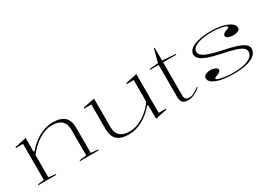

<svg xmlns="http://www.w3.org/2000/svg" viewBox="-3 -1371 2906 2093"><g transform="rotate(-30 1450.0 -324.5)"><path d="M828 -10V0H593V-10L682 -20V-341Q682 -417 642 -454.5Q602 -492 522 -492Q479 -492 436 -478Q393 -464 352 -438Q311 -412 274 -377Q237 -342 205 -300V-20L294 -10V0H68V-10L148 -20V-473H59V-484L205 -515V-346L216 -340Q263 -396 316.5 -435Q370 -474 428 -494.5Q486 -515 543 -515Q593 -515 630 -504Q667 -493 691 -471Q715 -449 726.5 -416Q738 -383 738 -338V-20Z M1203 15Q1102 15 1055 -29Q1008 -73 1008 -162V-473H918V-484L1065 -515V-159Q1065 -83 1105 -46Q1145 -9 1225 -9Q1282 -9 1338.5 -32.5Q1395 -56 1447.5 -99Q1500 -142 1541 -200V-473H1452V-484L1598 -515V-27H1688V-16L1541 15V-154L1531 -160Q1459 -76 1374.5 -30.5Q1290 15 1203 15Z M1948 15Q1901 15 1880 -6.5Q1859 -28 1859 -75V-480H1751V-490L1862 -500L1905 -664H1915V-502L2080 -490V-480H1915V-66Q1915 -32 1928 -18Q1941 -4 1968 -4Q2005 -4 2035.5 -21Q2066 -38 2100 -64L2105 -56Q2093 -44 2076 -32Q2059 -20 2038.5 -9Q2018 2 1995 8.5Q1972 15 1948 15Z M2527 15Q2459 15 2404 7.5Q2349 0 2310 -15Q2271 -30 2250.5 -50Q2230 -70 2230 -96Q2230 -113 2242 -124.5Q2254 -136 2274 -142.5Q2294 -149 2317 -149Q2339 -149 2358.5 -143.5Q2378 -138 2390.5 -129Q2403 -120 2403 -106Q2403 -94 2393 -84Q2383 -74 2366 -68Q2340 -59 2329.5 -53Q2319 -47 2319 -40Q2319 -31 2347 -21.5Q2375 -12 2422 -5.5Q2469 1 2526 1Q2606 1 2663 -13Q2720 -27 2750.5 -53.5Q2781 -80 2781 -118Q2781 -144 2755.5 -165Q2730 -186 2670 -205Q2610 -224 2507 -244Q2408 -265 2350 -287Q2292 -309 2267 -334Q2242 -359 2242 -389Q2242 -447 2321 -481Q2400 -515 2540 -515Q2616 -515 2677.5 -500Q2739 -485 2775.5 -459Q2812 -433 2812 -398Q2812 -382 2799.5 -372Q2787 -362 2767.5 -357Q2748 -352 2727 -352Q2710 -352 2694.5 -355Q2679 -358 2666.5 -363Q2654 -368 2646.5 -376.5Q2639 -385 2639 -395Q2639 -421 2684 -437Q2706 -444 2714.5 -449.5Q2723 -455 2723 -461Q2723 -468 2707.5 -475Q2692 -482 2665.5 -488Q2639 -494 2607.5 -497.5Q2576 -501 2543 -501Q2463 -501 2405 -488.5Q2347 -476 2316 -453Q2285 -430 2285 -399Q2285 -373 2309 -351Q2333 -329 2387.5 -310Q2442 -291 2531 -272Q2642 -250 2706 -228.5Q2770 -207 2798 -183.5Q2826 -160 2826 -128Q2826 -94 2805.5 -67.5Q2785 -41 2746.5 -22.5Q2708 -4 2652.5 5.5Q2597 15 2527 15Z"/></g></svg>

Font: Kalnia SemiExpanded ExtraLight
Style: Regular
Weight: 250
Width: 6
Designer: Frida Medrano
Foundry: Frida Medrano
Version: Version 1.105